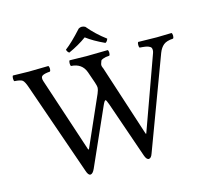

<svg xmlns="http://www.w3.org/2000/svg" viewBox="-115 -947 1181 1093"><g transform="rotate(-15 475.5 -401.0)"><path d="M476.1 -808.1Q520 -754.9 579.1 -710.9Q574.2 -694.8 563 -689.9Q498 -719.7 457 -751Q410.2 -716.8 350.1 -689.9Q338.9 -696.8 335.9 -710.9Q377 -741.7 437 -808.1Q455.1 -819.3 476.1 -808.1ZM810.1 -564.9Q813 -573.7 813 -580.8Q813 -587.9 811 -593Q809.1 -598.1 803 -601.6Q796.9 -605 792 -606.9Q787.1 -608.9 777.6 -610.4Q768.1 -611.8 761.5 -612.3Q754.9 -612.8 744.1 -613.8Q740.2 -617.7 740.2 -629.9Q740.2 -642.1 744.1 -647Q824.2 -645 854 -645Q882.8 -645 940.9 -647Q945.8 -642.1 945.8 -630.1Q945.8 -618.2 940.9 -613.8Q902.8 -611.8 884.5 -596.9Q866.2 -582 855 -553.2L653.8 -14.2Q645 11.7 631.1 12Q617.2 12.2 607.9 -15.1L493.2 -347.2Q483.4 -375 479 -375Q473.1 -375 461.9 -350.1L313 -15.1Q300.8 11.7 287.1 12.2Q273.9 12.2 265.1 -15.1L77.1 -556.2Q64 -595.2 52.5 -603.5Q41 -611.8 5.9 -613.8Q2 -617.7 2 -629.9Q2 -642.1 5.9 -647Q64 -645 99.1 -645Q148.9 -645 214.8 -647Q219.7 -642.1 220 -630.1Q220.2 -618.2 214.8 -613.8Q184.1 -611.8 170.7 -604Q157.2 -596.2 165 -571.8L311 -129.9L315.4 -128.9L444.8 -421.9Q453.6 -441.9 454.1 -457Q454.1 -465.8 446.8 -487.8L423.8 -554.2Q403.8 -610.4 339.8 -613.8Q335.9 -617.7 335.9 -629.9Q335.9 -642.1 339.8 -647Q403.8 -645 439.9 -645Q482.9 -645 564.9 -647Q569.8 -642.1 569.8 -630.1Q569.8 -618.2 564.9 -613.8Q550.8 -612.8 544.4 -611.8Q538.1 -610.8 527.1 -606.9Q516.1 -603 514.2 -597.4Q512.2 -591.8 508.5 -580.8Q504.9 -569.8 513.2 -554.2L650.4 -131.8L653.8 -130.9Z"/></g></svg>

Font: Linux Libertine
Style: Regular
Weight: 400
Designer: Philipp H. Poll
Foundry: Philipp H. Poll
Version: Version 5.3.0 ; ttfautohint (v0.9)